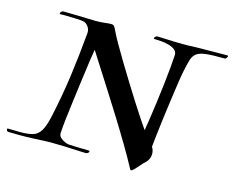

<svg xmlns="http://www.w3.org/2000/svg" viewBox="-134 -770 1128 929"><g transform="rotate(15 430.5 -305.5)"><path d="M586 21Q560 -28 525 -87Q490 -146 452 -207Q414 -268 378 -324.5Q342 -381 313.5 -425.5Q285 -470 270 -494Q267 -478 261 -437Q255 -396 248 -341.5Q241 -287 233.5 -231.5Q226 -176 221 -130Q216 -84 215 -61Q215 -48 225 -39Q235 -30 247 -25Q259 -20 265 -19Q282 -18 309 -17Q336 -16 367 -16Q373 -16 373 -12Q373 -8 368 -4Q363 0 358 0Q349 0 319.5 -1.5Q290 -3 252.5 -4.5Q215 -6 181 -6Q171 -6 162.5 -5.5Q154 -5 146 -5Q129 -4 95 -2.5Q61 -1 22 -1Q9 -1 -3.5 -1.5Q-16 -2 -29 -2H-31Q-38 -2 -40 -10.5Q-42 -19 -34 -17Q-17 -17 -3 -16.5Q11 -16 24 -16Q64 -16 88 -23Q112 -30 127 -55Q142 -80 153 -132Q177 -243 191 -346Q205 -449 215 -561Q217 -581 205.5 -596Q194 -611 180 -613Q170 -615 145.5 -616Q121 -617 98 -617.5Q75 -618 67 -617Q61 -617 61 -621Q61 -625 66 -629.5Q71 -634 76 -634Q109 -634 152 -632.5Q195 -631 237 -630Q264 -630 282 -632.5Q300 -635 316 -635Q325 -635 330 -629.5Q335 -624 343 -606Q352 -587 371.5 -552.5Q391 -518 417 -475Q443 -432 471 -386.5Q499 -341 525.5 -299.5Q552 -258 573 -226.5Q594 -195 604 -181Q608 -204 614 -243.5Q620 -283 626 -329.5Q632 -376 637.5 -422.5Q643 -469 646.5 -507.5Q650 -546 651 -568Q652 -586 639 -596Q626 -606 607 -611Q588 -616 569 -617.5Q550 -619 538 -619H537Q532 -619 532 -622Q532 -626 537 -630.5Q542 -635 547 -635Q560 -635 597 -633Q634 -631 677 -631Q688 -631 698 -631Q708 -631 718 -632Q734 -633 763.5 -633Q793 -633 828.5 -633.5Q864 -634 897 -634Q901 -634 901 -631Q901 -627 896.5 -621Q892 -615 887 -616Q830 -617 797.5 -613.5Q765 -610 749 -598.5Q733 -587 726 -563.5Q719 -540 711 -501Q706 -475 700 -434Q694 -393 687.5 -345.5Q681 -298 675 -252Q669 -206 665 -169Q661 -132 659 -113Q669 -97 669 -79Q669 -65 663.5 -53.5Q658 -42 650 -34Q641 -27 627 -10.5Q613 6 601.5 17Q590 28 586 21Z"/></g></svg>

Font: Tapestry
Style: Regular
Weight: 400
Designer: Robert E. Leuschke
Foundry: Robert E. Leuschke
Version: Version 1.010; ttfautohint (v1.8.4.7-5d5b)